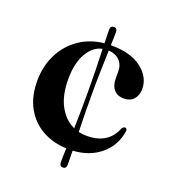

<svg xmlns="http://www.w3.org/2000/svg" viewBox="-118 -628 710 800"><g transform="rotate(20 237.0 -228.0)"><path d="M260.5 -246Q260.5 -203 261.2 -160Q262 -117 263 -78Q280.5 -74 299.5 -74Q395 -74 425.5 -153.5Q433 -162 438.5 -161.5Q448 -160.5 447 -149Q438 -83.5 389 -42Q340 -0.5 265.5 4Q266 24.5 266.2 40.2Q266.5 56 266.5 66.5Q266.5 84 251 84Q236 84 236 65.5Q236 56 236.2 40.2Q236.5 24.5 237.5 4Q176 1.5 128.8 -25.5Q81.5 -52.5 54.5 -101.5Q27.5 -150.5 27.5 -219Q27.5 -284 53.5 -336.5Q79.5 -389 126.8 -422.2Q174 -455.5 237.5 -462Q237 -482 236.5 -497.5Q236 -513 236 -522Q236 -539.5 252 -539.5Q266.5 -539.5 266.5 -521.5Q266.5 -512.5 266.2 -497.8Q266 -483 265 -463.5H266.5Q354 -463.5 402.2 -426.2Q450.5 -389 450.5 -336Q450.5 -308 434.5 -290.5Q418.5 -273 391.5 -273Q363 -273 347.2 -291Q331.5 -309 331.5 -341.5V-371Q331.5 -401 313.5 -419.2Q295.5 -437.5 264.5 -439.5Q263 -398 261.8 -346.8Q260.5 -295.5 260.5 -246ZM146.5 -270.5Q146.5 -198 172.2 -151.2Q198 -104.5 240 -86Q241 -123.5 241.5 -164.2Q242 -205 242 -246Q242 -295 240.8 -345.5Q239.5 -396 238 -437.5Q197 -429 171.8 -385Q146.5 -341 146.5 -270.5Z"/></g></svg>

Font: Fraunces 72pt S000 SemiBold
Style: Regular
Weight: 600
Version: Version 1.000; ttfautohint (v1.8.3)